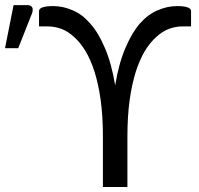

<svg xmlns="http://www.w3.org/2000/svg" viewBox="-145 -746 794 766"><path d="M10.7 -702.1Q10.7 -711.9 25.4 -716.8Q40 -721.7 67.4 -721.7Q106.4 -721.7 144.5 -705.1Q182.6 -689.5 214.8 -652.3Q248 -615.2 273.4 -554.7Q299.8 -494.1 314.5 -405.3Q329.1 -494.1 355.5 -554.7Q380.9 -615.2 413.1 -652.3Q446.3 -689.5 484.4 -705.1Q522.5 -721.7 561.5 -721.7Q588.9 -721.7 602.5 -716.8Q617.2 -711.9 617.2 -702.1Q617.2 -681.6 617.2 -640.6Q608.4 -640.6 582 -640.6Q555.7 -640.6 529.3 -630.9Q502.9 -621.1 478.5 -598.6Q454.1 -577.1 432.6 -542Q412.1 -507.8 396.5 -459Q380.9 -409.2 372.1 -345.7Q363.3 -281.2 363.3 -199.2Q363.3 -132.8 363.3 0Q338.9 0 265.6 0Q265.6 -49.8 265.6 -199.2Q265.6 -281.2 256.8 -345.7Q248 -409.2 232.4 -459Q216.8 -507.8 196.3 -542Q174.8 -577.1 150.4 -598.6Q126 -621.1 99.6 -630.9Q72.3 -640.6 45.9 -640.6Q34.2 -640.6 10.7 -640.6Q10.7 -645.5 10.7 -659.2Q10.7 -669.9 10.7 -702.1ZM-125 -553.7Q-116.2 -596.7 -90.8 -725.6Q-77.1 -725.6 -35.2 -725.6Q-22.5 -725.6 -16.6 -716.8Q-14.6 -712.9 -14.6 -708Q-14.6 -701.2 -16.6 -694.3Q-35.2 -647.5 -72.3 -553.7Q-85 -553.7 -125 -553.7Z"/></svg>

Font: Lato
Style: Regular
Weight: 400
Designer: Lukasz Dziedzic with Adam Twardoch and Botio Nikoltchev
Version: Version 2.015; 2015-08-06; http://www.latofonts.com/